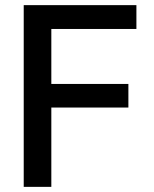

<svg xmlns="http://www.w3.org/2000/svg" viewBox="-20 -727 599 747"><path d="M72.3 -707H510.7V-614.3H179.7V-400.4H479.5V-308.6H179.7V0H72.3Z"/></svg>

Font: WEMIX Pretendard Medium
Style: Regular
Weight: 500
Designer: Base glyphs from Inter by Rasmus Andersson; Hangeul glyphs from Noto Sans CJK(Source Han Sans) by Jang Soo-young and Kan
Foundry: Kil Hyung-jin
Version: Version 1.000